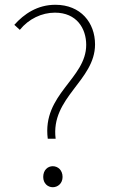

<svg xmlns="http://www.w3.org/2000/svg" viewBox="-20 -771 475 804"><path d="M180 -190H213C191 -363 378 -433 378 -585C378 -676 318 -751 212 -751C137 -751 81 -713 40 -667L63 -646C100 -692 155 -718 210 -718C301 -718 341 -652 341 -583C341 -441 156 -377 180 -190ZM201 13C222 13 242 -3 242 -30C242 -59 222 -75 201 -75C180 -75 161 -59 161 -30C161 -3 180 13 201 13Z"/></svg>

Font: Source Han Sans JP ExtraLight
Style: Regular
Weight: 250
Designer: Ryoko NISHIZUKA 西塚涼子 (kana, bopomofo & ideographs); Paul D. Hunt (Latin, Greek & Cyrillic); Sandoll Communications 산돌커뮤니
Foundry: Adobe
Version: Version 2.001;hotconv 1.0.107;makeotfexe 2.5.65593